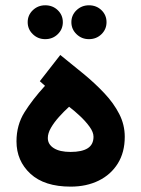

<svg xmlns="http://www.w3.org/2000/svg" viewBox="-20 -697 526 715"><path d="M328.2 -187.8Q328.2 -158.7 306.7 -145Q285.1 -131.2 242.7 -131.2Q202.4 -131.2 180.3 -145.3Q158.1 -159.3 158.1 -183Q158.1 -201 169.8 -221.1Q181.4 -241.2 199.6 -261.5Q217.8 -281.8 237.3 -299.5Q257.4 -284.2 278.4 -264.5Q299.4 -244.7 313.8 -224.7Q328.2 -204.7 328.2 -187.8ZM147.6 -377.5Q101.3 -326.9 71.3 -279.1Q41.4 -231.4 41.4 -170.7Q41.4 -98 93.3 -50Q145.3 -2 243.2 -2Q302.1 -2 347.6 -24.4Q393.1 -46.8 418.8 -88.3Q444.6 -129.8 444.6 -187.6Q444.6 -232.5 424.1 -272.5Q403.6 -312.6 369 -349.4Q334.4 -386.3 291.8 -421.4Q249.2 -456.6 204.5 -492.3L128.3 -394.6ZM245.8 -614.4Q245.8 -588.1 265 -569.7Q284.1 -551.2 311.2 -551.2Q338.9 -551.2 357.8 -569.6Q376.7 -588 376.7 -614.4Q376.7 -640.9 357.9 -659.1Q339 -677.3 311.3 -677.3Q284.2 -677.3 265 -659Q245.8 -640.7 245.8 -614.4ZM83.1 -614.4Q83.1 -588.1 102.2 -569.7Q121.3 -551.2 148.4 -551.2Q176.1 -551.2 195 -569.6Q214 -588 214 -614.4Q214 -640.9 195.1 -659.1Q176.2 -677.3 148.5 -677.3Q121.4 -677.3 102.2 -659Q83.1 -640.7 83.1 -614.4Z"/></svg>

Font: Vazirmatn RD NL
Style: Regular
Weight: 400
Designer: Saber Rastikerdar
Foundry: Saber Rastikerdar
Version: Version 32.101